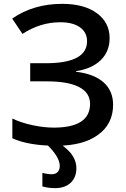

<svg xmlns="http://www.w3.org/2000/svg" viewBox="-20 -744 654 993"><path d="M546.9 -546.9Q546.9 -477.5 501 -432.9Q455.1 -388.2 373 -376V-373Q466.8 -361.8 515.9 -317.9Q564.9 -273.9 564.9 -202.1Q564.9 -102.5 486.8 -46.4Q409.7 9.8 272 9.8Q128.9 9.8 43.9 -28.8V-130.9Q89.8 -108.9 149.9 -96.2Q208 -84 257.8 -84Q445.8 -84 445.8 -207Q445.8 -264.2 389.2 -293.7Q332.5 -323.2 222.2 -323.2H136.2V-417H216.8Q430.2 -417 430.2 -530.8Q430.2 -576.7 393.6 -602.8Q356.9 -628.9 292 -628.9Q188.5 -628.9 96.2 -568.8L43 -647.9Q152.8 -724.1 301.8 -724.1Q415 -724.1 481 -675.8Q546.9 -627.4 546.9 -546.9ZM289.1 113.8Q289.1 66.9 219.2 0H293Q326.7 25.9 343.3 44.9Q375 83 375 126Q375 173.3 345.5 201.2Q315.9 229 265.1 229Q230.5 229 199.2 220.2V149.9Q225.6 157.2 248 157.2Q266.6 157.2 277.8 146Q289.1 134.8 289.1 113.8Z"/></svg>

Font: Open Sans
Style: SemiBold
Weight: 600
Foundry: Ascender Corporation
Version: Version 1.10